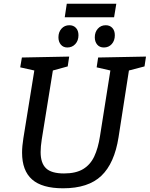

<svg xmlns="http://www.w3.org/2000/svg" viewBox="-20 -1005 807 1035"><path d="M509 -695 767 -700 759 -647 675 -625 619 -265Q597 -125 526.5 -57.5Q456 10 320 10Q207 10 153 -37.5Q99 -85 99 -182Q99 -216 106 -260L165 -625L89 -642L98 -695L353 -700L345 -647L265 -625L205 -253Q202 -234 200.5 -217Q199 -200 199 -185Q199 -126 228 -98Q257 -70 325 -70Q389 -70 428 -93.5Q467 -117 488 -161.5Q509 -206 519 -271L575 -625L501 -642ZM343 -749Q321 -749 308 -764.5Q295 -780 295 -804Q295 -832 311.5 -850.5Q328 -869 354 -869Q376 -869 389.5 -854.5Q403 -840 403 -815Q403 -786 386 -767.5Q369 -749 343 -749ZM540 -749Q517 -749 504 -764.5Q491 -780 491 -804Q491 -832 507.5 -850.5Q524 -869 550 -869Q572 -869 585.5 -854.5Q599 -840 599 -815Q599 -786 582.5 -767.5Q566 -749 540 -749ZM607 -985 595 -912H329L340 -985Z"/></svg>

Font: Bitter Medium
Style: Italic
Weight: 500
Italic angle: -9°
Designer: Sol Matas, and Bitter project Authors
Foundry: Sol Matas
Version: Version 2.001